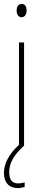

<svg xmlns="http://www.w3.org/2000/svg" viewBox="-20 -744 217 981"><path d="M91 -724C71 -724 65 -706 65 -690C65 -672 73 -656 90 -656C106 -656 116 -670 116 -691C116 -707 110 -724 91 -724ZM27 136C27 88 51 48 103 0V-527H77V-4C30 39 0 88 0 140C0 189 27 217 71 217C85 217 98 214 106 211V188C100 190 84 193 72 193C42 193 27 174 27 136Z"/></svg>

Font: Noto Sans Khmer UI ExtraCondensed Thin
Style: Regular
Weight: 100
Width: 2
Designer: Danh Hong and the Monotype Design Team
Foundry: Monotype Imaging Inc.
Version: Version 2.002